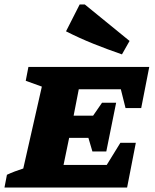

<svg xmlns="http://www.w3.org/2000/svg" viewBox="-44 -838 692 858"><path d="M-24 0 -13 -57Q4 -65 22.5 -72Q41 -79 60 -85L143 -451L71 -477L83 -539H623L587 -355H517L496 -439H308L285 -321H372L412 -379H475L431 -161H369L351 -222H265L240 -101H433L494 -200H563L524 0ZM501 -595Q437 -617 374.5 -642Q312 -667 251 -698L312 -818H335L535 -655Z"/></svg>

Font: Piazzolla SC ExtraBold
Style: Italic
Weight: 800
Italic angle: -11.3°
Designer: Juan Pablo del Peral
Foundry: Huerta Tipografica
Version: Version 1.330